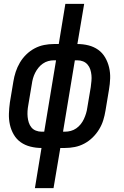

<svg xmlns="http://www.w3.org/2000/svg" viewBox="-20 -755 640 990"><path d="M160 215 194 8Q165 8 137 1Q109 -6 87 -21.5Q65 -37 51 -61Q37 -85 31 -112.5Q25 -140 26 -169Q27 -198 31 -227L49 -335Q53 -360 61 -384.5Q69 -409 82.5 -432Q96 -455 115.5 -474Q135 -493 158.5 -505.5Q182 -518 207.5 -523Q233 -528 258 -528H283L317 -735H414L379 -528Q409 -528 436.5 -521Q464 -514 486 -498.5Q508 -483 522 -459Q536 -435 542.5 -407.5Q549 -380 548 -351Q547 -322 542 -293L524 -185Q520 -160 512.5 -135.5Q505 -111 491 -88Q477 -65 457.5 -46Q438 -27 414.5 -14.5Q391 -2 365.5 3Q340 8 315 8H291L256 215ZM208 -76 269 -444H258Q243 -444 228.5 -440Q214 -436 201 -427Q188 -418 178 -405.5Q168 -393 161 -379Q154 -365 150 -350.5Q146 -336 144 -321L126 -214Q123 -198 122 -182.5Q121 -167 122.5 -152Q124 -137 128.5 -123Q133 -109 142 -98Q151 -87 165 -81.5Q179 -76 194 -76ZM305 -76H315Q330 -76 345 -80Q360 -84 373 -93Q386 -102 396 -114.5Q406 -127 412.5 -141Q419 -155 423.5 -169.5Q428 -184 430 -199L448 -306Q450 -322 451.5 -337.5Q453 -353 451.5 -368Q450 -383 445.5 -397Q441 -411 431.5 -422Q422 -433 408.5 -438.5Q395 -444 379 -444H366Z"/></svg>

Font: Iosevka SS04 Md Ex Obl
Style: Regular
Weight: 500
Width: 7
Italic angle: -9°
Monospace: yes
Designer: Belleve Invis
Foundry: Belleve Invis
Version: Version 19.0.0; ttfautohint (v1.8.4)